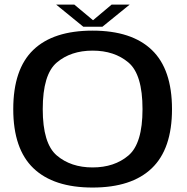

<svg xmlns="http://www.w3.org/2000/svg" viewBox="-20 -815 820 840"><path d="M385 5.5Q556 5.5 644.2 -79Q732.5 -163.5 732.5 -337.5Q732.5 -512 644.2 -596.5Q556 -681 385 -681Q213.5 -681 125.8 -596.8Q38 -512.5 38 -337.5Q38 -163.5 126.2 -79Q214.5 5.5 385 5.5ZM385 -82.5Q290 -82.5 228.5 -134.8Q167 -187 167 -337.5Q167 -489.5 228.5 -541.5Q290 -593.5 385 -593.5Q480.5 -593.5 542 -541.5Q603.5 -489.5 603.5 -337.5Q603.5 -187 542 -134.8Q480.5 -82.5 385 -82.5ZM344.5 -698H428L547.5 -795H468.5L387 -726.5L305 -795H225.5Z"/></svg>

Font: Anybody SemiExpanded Medium
Style: Regular
Weight: 500
Width: 6
Version: Version 1.113;gftools[0.9.25]